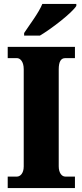

<svg xmlns="http://www.w3.org/2000/svg" viewBox="-20 -951 416 971"><path d="M102 -784V-771H182C244 -808 344 -886 366 -921V-931H194C176 -886 128 -824 102 -784ZM19 0H359V-58H310C293 -58 277 -76 277 -110V-600C277 -641 289 -657 310 -657H359V-714H19V-657H66C81 -657 100 -641 100 -601V-109C100 -73 81 -58 66 -58H19Z"/></svg>

Font: Noto Serif Tamil Condensed Black
Style: Regular
Weight: 900
Width: 3
Designer: Indian Type Foundry, Tom Grace, and the Monotype Design Team
Foundry: Monotype Imaging Inc.
Version: Version 2.004